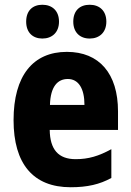

<svg xmlns="http://www.w3.org/2000/svg" viewBox="-20 -777 550 807"><path d="M90 -686C90 -640 118 -615 158 -615C199 -615 228 -641 228 -686C228 -732 199 -757 158 -757C118 -757 90 -733 90 -686ZM288 -686C288 -641 316 -615 357 -615C398 -615 427 -641 427 -686C427 -732 398 -757 357 -757C316 -757 288 -733 288 -686ZM261 -559C119 -559 37 -459 37 -272C37 -89 119 10 277 10C347 10 399 -2 448 -29V-150C395 -121 352 -108 298 -108C225 -108 190 -149 189 -231H476V-309C476 -468 397 -559 261 -559ZM265 -445C310 -445 335 -405 335 -336H190C192 -413 222 -445 265 -445Z"/></svg>

Font: Noto Sans Myanmar UI Condensed ExtraBold
Style: Regular
Weight: 800
Width: 3
Designer: Monotype Design Team
Foundry: Monotype Imaging Inc.
Version: Version 2.103